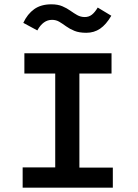

<svg xmlns="http://www.w3.org/2000/svg" viewBox="-20 -870 640 890"><path d="M85 0V-94H236V-529H93V-623H497V-529H348V-93H503V0ZM433 -835 496 -797Q472 -756 444 -737Q416 -718 380 -718Q347 -718 325 -727Q303 -736 286.5 -748Q270 -760 255 -769Q240 -778 221 -778Q180 -778 153 -729L88 -764Q107 -805 138.5 -827.5Q170 -850 218 -850Q248 -850 269 -841Q290 -832 306 -820.5Q322 -809 338 -800Q354 -791 373 -791Q392 -791 406 -802Q420 -813 433 -835Z"/></svg>

Font: Inconsolata Expanded Bold
Style: Regular
Weight: 700
Width: 7
Monospace: yes
Designer: Raph Levien, Cyreal, Brenton Simpson
Foundry: Raph Levien, Cyreal, Google
Version: Version 3.001; ttfautohint (v1.8.2.53-6de2)